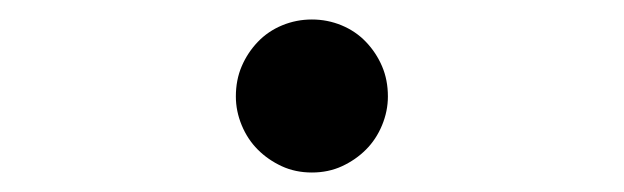

<svg xmlns="http://www.w3.org/2000/svg" viewBox="-20 -167 640 197"><path d="M222 -68Q222 -85 228 -99Q234 -113 244.5 -124Q255 -135 269.5 -141Q284 -147 300 -147Q316 -147 330.5 -141Q345 -135 355.5 -124Q366 -113 372 -99Q378 -85 378 -68Q378 -53 372 -38.5Q366 -24 355.5 -13.5Q345 -3 331 3.5Q317 10 300 10Q283 10 269 3.5Q255 -3 244.5 -13.5Q234 -24 228 -38.5Q222 -53 222 -68Z"/></svg>

Font: Maple Mono Normal NL Light
Style: Regular
Weight: 300
Monospace: yes
Designer: subframe7536
Version: Version 7.000